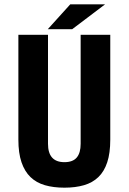

<svg xmlns="http://www.w3.org/2000/svg" viewBox="-20 -861 595 888"><path d="M201 -726 305 -841H466L314 -726ZM490 -215Q490 -153 476 -110.5Q462 -68 435 -42Q408 -16 368.5 -4.5Q329 7 278 7Q227 7 187.5 -4.5Q148 -16 121 -42Q94 -68 79.5 -110.5Q65 -153 65 -215V-700H202V-196Q202 -111 278 -111Q317 -111 335 -132.5Q353 -154 353 -196V-700H490Z"/></svg>

Font: Share
Style: Bold
Weight: 700
Designer: Ralph du Carrois
Version: Version 1.002